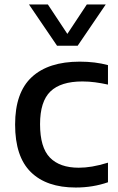

<svg xmlns="http://www.w3.org/2000/svg" viewBox="-20 -828 527 858"><path d="M318.5 10Q188 10 117.8 -59Q47.5 -128 47.5 -271.5Q47.5 -414.5 122 -483.5Q196.5 -552.5 336.5 -552.5Q406 -552.5 462.5 -537V-450Q433 -456.5 405.2 -460.2Q377.5 -464 348 -464Q251.5 -464 205.2 -419.2Q159 -374.5 159 -273Q159 -169 203 -123.8Q247 -78.5 332 -78.5Q361 -78.5 392 -83.8Q423 -89 462.5 -101V-13.5Q395 10 318.5 10ZM235 -623.5 109.5 -808H194L281 -676.5L368 -808H452.5L327 -623.5Z"/></svg>

Font: Encode Sans SmExp Md
Style: Regular
Weight: 500
Width: 6
Designer: Multiple Designers
Foundry: Impallari Type
Version: Version 3.002; ttfautohint (v1.8.3) -l 8 -r 50 -G 200 -x 14 